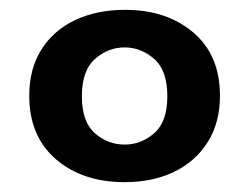

<svg xmlns="http://www.w3.org/2000/svg" viewBox="-20 -720 506 390"><path d="M233.1 -350Q147.5 -350 93.4 -396.7Q39.4 -443.5 39.4 -525.5Q39.4 -580.5 64.4 -619.8Q89.4 -659 133.2 -679.5Q177 -700 234.1 -700Q318.7 -700 372.7 -654Q426.8 -608 426.8 -525.5Q426.8 -471 402 -431.5Q377.2 -392 333.7 -371Q290.2 -350 233.1 -350ZM233.1 -426.3Q266.5 -426.3 293.2 -449.4Q319.9 -472.6 319.9 -524.5Q319.9 -576.9 293.2 -600.3Q266.5 -623.7 233.1 -623.7Q199.7 -623.7 173 -600.3Q146.3 -576.9 146.3 -524.5Q146.3 -472.6 172.7 -449.4Q199.2 -426.3 233.1 -426.3Z"/></svg>

Font: Envelope Sans Variable
Style: Regular
Weight: 500
Designer: Andreas Rasmussen / Norman Anderson
Foundry: mail.de GmbH
Version: Version 1.150